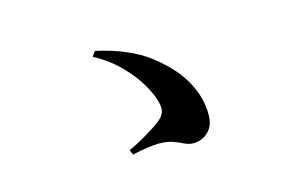

<svg xmlns="http://www.w3.org/2000/svg" viewBox="-64 -720 1128 728"><g transform="rotate(-15 500.0 -356.5)"><path d="M618 -139Q600 -139 583 -147.5Q566 -156 544.5 -164Q523 -172 489 -172Q472 -172 446.5 -168.5Q421 -165 385 -157L377 -176Q411 -192 447 -213Q483 -234 505 -251Q524 -265 531 -281Q538 -297 531 -323Q523 -356 498.5 -397.5Q474 -439 433.5 -480.5Q393 -522 333 -555L347 -574Q474 -546 551 -487.5Q628 -429 665 -362Q684 -328 692.5 -295Q701 -262 701 -230Q701 -197 688 -177Q675 -157 656 -148Q637 -139 618 -139Z"/></g></svg>

Font: Noto Serif JP ExtraBold
Style: Regular
Weight: 800
Designer: Ryoko NISHIZUKA 西塚涼子 (kana & ideographs); Frank Grießhammer (Latin, Greek & Cyrillic); Wenlong ZHANG 张文龙 (bopomofo); San
Foundry: Adobe
Version: Version 2.003-H1;hotconv 1.1.1;makeotfexe 2.6.0